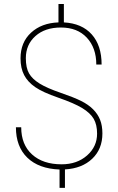

<svg xmlns="http://www.w3.org/2000/svg" viewBox="-20 -832 587 954"><path d="M462.4 -168Q462.4 -212.4 445.6 -241.5Q428.7 -270.5 388.7 -294.9Q348.6 -319.3 270.3 -346.4Q191.9 -373.5 154.8 -399.2Q117.7 -424.8 99.9 -459Q82 -493.2 82 -542Q82 -621.6 134.3 -669.7Q186.5 -717.8 270.5 -720.7V-812H297.4V-720.7Q387.2 -715.8 436 -660.9Q484.9 -606 484.9 -511.2H458.5Q458.5 -594.2 411.4 -644.8Q364.3 -695.3 282.7 -695.3Q203.6 -695.3 156 -652.8Q108.4 -610.4 108.4 -543Q108.4 -495.1 124.3 -467.3Q140.1 -439.5 177 -416.7Q213.9 -394 280.8 -371.1Q347.7 -348.1 383.3 -330.3Q418.9 -312.5 442.4 -289.1Q465.8 -265.6 477.3 -236.8Q488.8 -208 488.8 -168.9Q488.8 -91.3 438.2 -43.2Q387.7 4.9 302.7 9.8V101.6H275.9V10.3Q172.4 6.3 115.7 -48.6Q59.1 -103.5 59.1 -199.7H85.4Q85.4 -113.3 139.4 -64.5Q193.4 -15.6 286.1 -15.6Q362.8 -15.6 412.6 -59.6Q462.4 -103.5 462.4 -168Z"/></svg>

Font: RobotoDraft Thin
Style: Regular
Weight: 250
Version: Version 2.001153; 2014